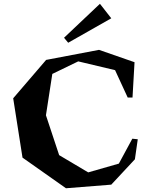

<svg xmlns="http://www.w3.org/2000/svg" viewBox="-20 -983 789 1016"><path d="M691.9 -653.8 681.2 -466.8H655.8L588.9 -611.8L394 -658.2L256.8 -591.8L223.1 -373L293 -162.1L446.8 -70.8L608.9 -117.2L680.2 -249L709 -246.1L693.8 -140.1L568.8 -5.9L329.1 13.2L99.1 -148.9L49.8 -462.9L224.1 -666L503.9 -719.2ZM318.8 -783.2 340.8 -756.8 568.8 -886.2 508.8 -962.9Z"/></svg>

Font: Ortica Angular Bold
Style: Regular
Weight: 700
Designer: Benedetta Bovani
Foundry: Collletttivo
Version: Version 2.000;Glyphs 3.1.2 (3151)